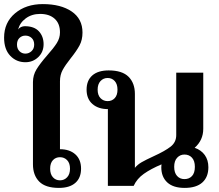

<svg xmlns="http://www.w3.org/2000/svg" viewBox="-64 -908 1071 938"><path d="M97 -105V-507Q97 -541 114.5 -569.5Q132 -598 166 -637Q198 -673 213.5 -697.5Q229 -722 229 -750Q229 -793 203 -816.5Q177 -840 132 -840Q91 -840 61.5 -818Q32 -796 25 -764Q30 -772 39 -776Q48 -780 57 -780Q103 -780 126 -755Q149 -730 149 -692Q149 -654 123 -629Q97 -604 60 -604Q16 -604 -14 -635.5Q-44 -667 -44 -724Q-44 -798 9.5 -843Q63 -888 145 -888Q233 -888 286 -852Q339 -816 339 -749Q339 -713 324.5 -686Q310 -659 282 -624Q255 -590 242 -566Q229 -542 229 -511V-179Q276 -179 304 -154Q332 -129 332 -84Q332 -39 304 -14.5Q276 10 224 10Q158 10 127.5 -21Q97 -52 97 -105ZM103 -690Q103 -711 90.5 -722.5Q78 -734 60 -734Q43 -734 31 -722.5Q19 -711 19 -690Q19 -670 31 -658Q43 -646 60 -646Q77 -646 90 -658Q103 -670 103 -690ZM278 -84Q278 -111 264 -125.5Q250 -140 229 -140Q208 -140 194.5 -125.5Q181 -111 181 -84Q181 -57 194.5 -42Q208 -27 229 -27Q250 -27 264 -42Q278 -57 278 -84Z M954 -91Q954 -43 924.5 -16.5Q895 10 838 10Q782 10 753 -17Q724 -44 724 -91Q724 -100 725 -105Q673 -83 639 -59Q605 -35 589 0H463V-375Q416 -375 387.5 -400Q359 -425 359 -470Q359 -515 387 -539.5Q415 -564 467 -564Q533 -564 564 -533Q595 -502 595 -449V-88Q608 -104 628 -115.5Q648 -127 687 -145Q742 -170 769.5 -191.5Q797 -213 797 -248V-553H929V-279Q929 -223 887 -186Q919 -175 936.5 -150.5Q954 -126 954 -91ZM510 -470Q510 -497 496.5 -512Q483 -527 462 -527Q441 -527 427 -512Q413 -497 413 -470Q413 -443 427 -428.5Q441 -414 462 -414Q483 -414 496.5 -428.5Q510 -443 510 -470ZM888 -93Q888 -122 874 -137.5Q860 -153 837 -153Q816 -153 801.5 -137.5Q787 -122 787 -93Q787 -64 801 -48.5Q815 -33 837 -33Q860 -33 874 -48Q888 -63 888 -93Z"/></svg>

Font: Trirong SemiBold
Style: Regular
Weight: 600
Designer: Katatrad Team
Foundry: CadsonDemak
Version: Version 1.001